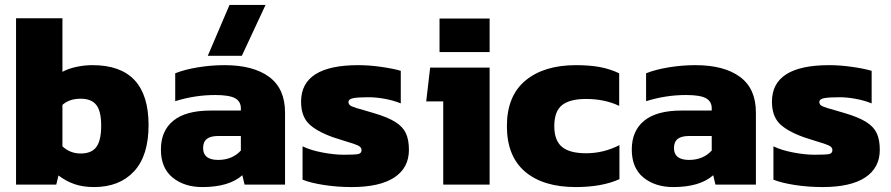

<svg xmlns="http://www.w3.org/2000/svg" viewBox="-20 -748 3610 778"><path d="M217 -37 208 0H45V-674H233V-457Q257 -470 289.5 -477Q322 -484 355 -484Q582 -484 582 -241Q582 -117 523 -53.5Q464 10 361 10Q316 10 281.5 -2Q247 -14 217 -37ZM390 -239Q390 -298 370 -323Q350 -348 307 -348Q261 -348 233 -323V-155Q264 -126 307 -126Q351 -126 370.5 -152.5Q390 -179 390 -239Z M910 -728H1056L960 -522H822ZM632 -142Q632 -218 682.5 -259Q733 -300 833 -300H956V-309Q956 -337 932.5 -350Q909 -363 852 -363Q770 -363 690 -338V-451Q727 -466 781 -475Q835 -484 890 -484Q1006 -484 1070.5 -436.5Q1135 -389 1135 -292V0H971L962 -38Q908 10 800 10Q727 10 679.5 -28.5Q632 -67 632 -142ZM956 -138V-197H865Q833 -197 818 -185Q803 -173 803 -148Q803 -100 864 -100Q921 -100 956 -138Z M1206 -20V-155Q1239 -139 1287 -130Q1335 -121 1372 -121Q1416 -121 1430.5 -123.5Q1445 -126 1445 -140Q1445 -152 1429.5 -159Q1414 -166 1379 -176L1329 -192Q1260 -217 1230 -248Q1200 -279 1200 -336Q1200 -484 1432 -484Q1476 -484 1525 -477Q1574 -470 1604 -461V-329Q1575 -341 1539.5 -347.5Q1504 -354 1474 -354Q1433 -354 1412.5 -350.5Q1392 -347 1392 -334Q1392 -323 1405.5 -317Q1419 -311 1453 -302L1497 -289Q1551 -273 1581.5 -254Q1612 -235 1624.5 -208.5Q1637 -182 1637 -141Q1637 -68 1578 -29Q1519 10 1405 10Q1346 10 1292 1.5Q1238 -7 1206 -20Z M1761 -673H1964V-537H1761ZM1776 -337H1707L1723 -474H1964V0H1776Z M2314 -484Q2368 -484 2409.5 -476.5Q2451 -469 2489 -451V-319Q2430 -347 2355 -347Q2289 -347 2257.5 -322Q2226 -297 2226 -237Q2226 -179 2257 -153Q2288 -127 2355 -127Q2426 -127 2490 -160V-22Q2419 10 2313 10Q2181 10 2107.5 -52.5Q2034 -115 2034 -237Q2034 -359 2109 -421.5Q2184 -484 2314 -484Z M2540 -142Q2540 -218 2590.5 -259Q2641 -300 2741 -300H2864V-309Q2864 -337 2840.5 -350Q2817 -363 2760 -363Q2678 -363 2598 -338V-451Q2635 -466 2689 -475Q2743 -484 2798 -484Q2914 -484 2978.5 -436.5Q3043 -389 3043 -292V0H2879L2870 -38Q2816 10 2708 10Q2635 10 2587.5 -28.5Q2540 -67 2540 -142ZM2864 -138V-197H2773Q2741 -197 2726 -185Q2711 -173 2711 -148Q2711 -100 2772 -100Q2829 -100 2864 -138Z M3114 -20V-155Q3147 -139 3195 -130Q3243 -121 3280 -121Q3324 -121 3338.5 -123.5Q3353 -126 3353 -140Q3353 -152 3337.5 -159Q3322 -166 3287 -176L3237 -192Q3168 -217 3138 -248Q3108 -279 3108 -336Q3108 -484 3340 -484Q3384 -484 3433 -477Q3482 -470 3512 -461V-329Q3483 -341 3447.5 -347.5Q3412 -354 3382 -354Q3341 -354 3320.5 -350.5Q3300 -347 3300 -334Q3300 -323 3313.5 -317Q3327 -311 3361 -302L3405 -289Q3459 -273 3489.5 -254Q3520 -235 3532.5 -208.5Q3545 -182 3545 -141Q3545 -68 3486 -29Q3427 10 3313 10Q3254 10 3200 1.5Q3146 -7 3114 -20Z"/></svg>

Font: Kanit Bold
Style: Regular
Weight: 700
Designer: Katatrad Team
Foundry: CadsonDemak
Version: Version 1.000